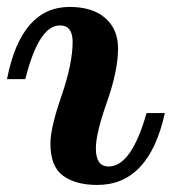

<svg xmlns="http://www.w3.org/2000/svg" viewBox="-29 -520 503 553"><path d="M180.2 -399.4Q180.2 -446.8 143.6 -446.8Q82.5 -446.8 43.9 -292H-8.8Q31.7 -500 171.4 -500Q237.8 -500 274.4 -467.8Q311 -435.5 311 -380.4Q311 -316.9 279.1 -226.3Q247.1 -135.7 247.1 -92.8Q247.1 -40.5 283.7 -40.5Q349.6 -40.5 393.1 -194.3H445.8Q400.4 12.7 251 12.7Q189.5 12.7 152.8 -13.7Q116.2 -40 116.2 -106.9Q116.2 -151.4 148.2 -244.1Q180.2 -336.9 180.2 -399.4Z"/></svg>

Font: Munson
Style: Bold Italic
Weight: 700
Italic angle: -12°
Designer: Paul James MIller
Foundry: High-Logic / Made with FontCreator
Version: Version 2.10;May 5, 2019;FontCreator 11.5.0.2430 64-bit